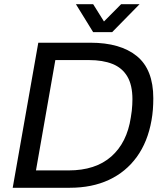

<svg xmlns="http://www.w3.org/2000/svg" viewBox="-20 -888 774 908"><path d="M40.1 0 161.1 -686H407.7Q549.5 -686 627.3 -622.6Q705 -559.1 705 -423.3Q705 -396 703 -369.9Q701 -343.8 696.5 -319Q678.6 -217.2 627 -146Q575.3 -74.7 495.3 -37.4Q415.2 0 310.1 0ZM150.1 -82.1H304.5Q431.5 -82.1 506.1 -147.7Q580.7 -213.4 598.6 -332.4Q601.7 -349.1 603.2 -363.9Q604.8 -378.8 605.5 -392.2Q606.3 -405.6 606.3 -418.4Q606.3 -485.4 582.2 -526.2Q558.2 -567 512.2 -585.5Q466.3 -603.9 400.8 -603.9H241.7ZM639.9 -868 510.4 -736H420.5L339.1 -868H420.7L488.9 -758.9L444.9 -759.4L552.6 -868Z"/></svg>

Font: Archivo Variable SemiBold
Style: Italic
Weight: 600
Italic angle: -10°
Designer: Hector Gatti
Foundry: Omnibus-Type
Version: Version 2.001